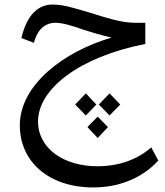

<svg xmlns="http://www.w3.org/2000/svg" viewBox="-20 -502 725 843"><path d="M389 321C509 321 608 276 675 203L644 145C585 197 505 228 407 228C263 228 147 152 147 31C147 -110 326 -252 618 -309V-402H572C512 -402 443 -425 376 -446C301 -468 259 -482 210 -482C152 -482 99 -442 74 -335L129 -314C147 -384 189 -402 222 -402C253 -402 292 -391 348 -371C382 -360 429 -346 470 -337C260 -276 67 -129 67 48C67 211 198 321 389 321ZM310 -43 357 5 403 -43 357 -92ZM364 56 409 104 454 56 409 10ZM414 -43 461 5 508 -43 461 -92Z"/></svg>

Font: Wafeq
Style: Regular
Weight: 400
Designer: Rasmus Andersson & Azza Alameddine
Foundry: Google & TypeTogether
Version: Version 3.000;FEAKit 1.0